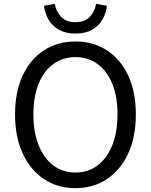

<svg xmlns="http://www.w3.org/2000/svg" viewBox="-20 -962 782 995"><path d="M371 13Q279 13 208.5 -33.5Q138 -80 98 -166Q58 -252 58 -369Q58 -487 98 -571.5Q138 -656 208.5 -701.5Q279 -747 371 -747Q463 -747 533.5 -701.5Q604 -656 644 -571.5Q684 -487 684 -369Q684 -252 644 -166Q604 -80 533.5 -33.5Q463 13 371 13ZM371 -68Q437 -68 486 -105Q535 -142 562 -210Q589 -278 589 -369Q589 -461 562 -527.5Q535 -594 486 -630Q437 -666 371 -666Q305 -666 256 -630Q207 -594 180 -527.5Q153 -461 153 -369Q153 -278 180 -210Q207 -142 256 -105Q305 -68 371 -68ZM371 -788Q320 -788 285 -808Q250 -828 231.5 -860.5Q213 -893 208 -932L264 -942Q271 -902 297 -874.5Q323 -847 371 -847Q419 -847 445 -874.5Q471 -902 478 -942L534 -932Q530 -893 511 -860.5Q492 -828 457.5 -808Q423 -788 371 -788Z"/></svg>

Font: Chiron Sans HK TT
Style: Regular
Weight: 400
Designer: Ryoko NISHIZUKA 西塚涼子 (kana, bopomofo & ideographs); Paul D. Hunt (Latin, Greek & Cyrillic); Sandoll Communications 산돌커뮤니
Foundry: Adobe
Version: Version 2.022;hotconv 1.0.109;makeotfexe 2.5.65596